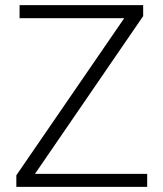

<svg xmlns="http://www.w3.org/2000/svg" viewBox="-20 -731 638 751"><path d="M116.7 -50.8H555.7V0H43.9V-45.4L465.8 -659.7H56.6V-710.9H540V-668Z"/></svg>

Font: Melbourne
Style: Light
Weight: 300
Designer: Google
Version: Version 2.000980; 2014